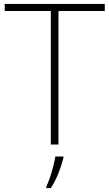

<svg xmlns="http://www.w3.org/2000/svg" viewBox="-20 -734 555 975"><path d="M277 0H238V-678H4V-714H512V-678H277ZM302 68Q293 104 277 145Q261 186 238 221H215V214Q223 198 232.5 170.5Q242 143 250 112.5Q258 82 261 61H302Z"/></svg>

Font: Noto Sans Lao Looped ExtraLight
Style: Regular
Weight: 200
Designer: Mark Frömberg, Ben Mitchell
Foundry: The Fontpad Ltd
Version: Version 1.002; ttfautohint (v1.8.4.7-5d5b)